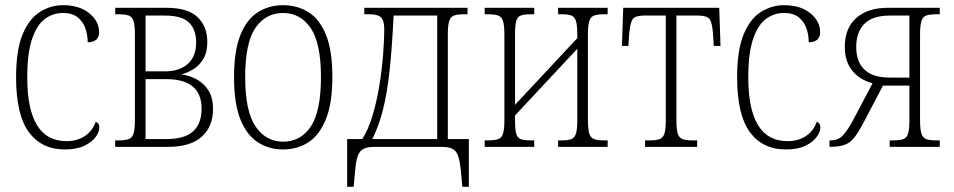

<svg xmlns="http://www.w3.org/2000/svg" viewBox="-20 -566 3675 740"><path d="M230 10Q140 10 91 -57Q42 -124 42 -268Q42 -374 67.5 -434.5Q93 -495 134.5 -520.5Q176 -546 223 -546Q286 -546 324 -515Q362 -484 362 -442Q362 -404 318 -403Q318 -431 309 -457Q300 -483 279 -499.5Q258 -516 223 -516Q184 -516 153 -493Q122 -470 103.5 -415.5Q85 -361 85 -268Q85 -22 236 -22Q278 -22 307.5 -42Q337 -62 349 -97Q363 -91 363 -75Q363 -58 348.5 -38Q334 -18 304.5 -4Q275 10 230 10Z M424 0V-25H438Q463 -25 476.5 -30Q490 -35 495 -52Q500 -69 500 -104V-432Q500 -467 495 -484Q490 -501 476.5 -506Q463 -511 438 -511H424V-536H621Q704 -536 741.5 -500Q779 -464 779 -404Q779 -364 763.5 -338.5Q748 -313 725 -299Q702 -285 681 -280V-279Q710 -275 737.5 -260.5Q765 -246 783 -218Q801 -190 801 -146Q801 -78 757.5 -39Q714 0 628 0ZM541 -291H616Q671 -291 703.5 -319.5Q736 -348 736 -402Q736 -452 708.5 -479Q681 -506 616 -506H541ZM541 -30H621Q692 -30 724.5 -60Q757 -90 757 -147Q757 -261 621 -261H541Z M1071 10Q1017 10 974 -17.5Q931 -45 906.5 -106Q882 -167 882 -269Q882 -370 906.5 -431Q931 -492 974 -519Q1017 -546 1071 -546Q1126 -546 1169 -519Q1212 -492 1236.5 -431.5Q1261 -371 1261 -269Q1261 -168 1236 -106.5Q1211 -45 1168.5 -17.5Q1126 10 1071 10ZM1071 -20Q1139 -20 1178 -78.5Q1217 -137 1217 -269Q1217 -401 1177 -458.5Q1137 -516 1071 -516Q1004 -516 964.5 -458.5Q925 -401 925 -269Q925 -137 965 -78.5Q1005 -20 1071 -20Z M1318 154V-30H1376Q1399 -65 1415.5 -119.5Q1432 -174 1442 -236Q1452 -298 1456.5 -355Q1461 -412 1461 -452Q1461 -487 1448.5 -499Q1436 -511 1405 -511H1384V-536H1782V-511H1767Q1743 -511 1729.5 -506Q1716 -501 1711 -484Q1706 -467 1706 -432V-30H1787V154H1762L1756 90Q1752 53 1745 33.5Q1738 14 1722.5 7Q1707 0 1680 0H1425Q1398 0 1382.5 7Q1367 14 1359.5 33.5Q1352 53 1349 90L1343 154ZM1415 -30H1665V-506H1497Q1491 -381 1481.5 -293.5Q1472 -206 1456 -143Q1440 -80 1415 -30Z M1848 0V-25H1862Q1887 -25 1900.5 -30Q1914 -35 1919 -52Q1924 -69 1924 -104V-432Q1924 -467 1919 -484Q1914 -501 1900.5 -506Q1887 -511 1862 -511H1848V-536H2039V-511H2024Q2000 -511 1987 -506Q1974 -501 1969.5 -484.5Q1965 -468 1965 -433V-162L2205 -419V-433Q2205 -468 2200 -484.5Q2195 -501 2182.5 -506Q2170 -511 2146 -511H2131V-536H2322V-511H2307Q2283 -511 2269.5 -506Q2256 -501 2251 -484Q2246 -467 2246 -432V-104Q2246 -69 2251 -52Q2256 -35 2269.5 -30Q2283 -25 2307 -25H2322V0H2131V-25H2146Q2170 -25 2182.5 -30Q2195 -35 2200 -51.5Q2205 -68 2205 -103V-378L1965 -121V-103Q1965 -68 1969.5 -51.5Q1974 -35 1986.5 -30Q1999 -25 2024 -25H2039V0Z M2466 0V-25H2484Q2509 -25 2522.5 -30Q2536 -35 2541 -51.5Q2546 -68 2546 -103V-506H2463Q2430 -506 2419.5 -493.5Q2409 -481 2405 -435L2402 -389H2377L2382 -536H2752L2757 -389H2731L2728 -435Q2725 -481 2714 -493.5Q2703 -506 2670 -506H2587V-103Q2587 -68 2592 -51.5Q2597 -35 2610.5 -30Q2624 -25 2649 -25H2667V0Z M3009 10Q2919 10 2870 -57Q2821 -124 2821 -268Q2821 -374 2846.5 -434.5Q2872 -495 2913.5 -520.5Q2955 -546 3002 -546Q3065 -546 3103 -515Q3141 -484 3141 -442Q3141 -404 3097 -403Q3097 -431 3088 -457Q3079 -483 3058 -499.5Q3037 -516 3002 -516Q2963 -516 2932 -493Q2901 -470 2882.5 -415.5Q2864 -361 2864 -268Q2864 -22 3015 -22Q3057 -22 3086.5 -42Q3116 -62 3128 -97Q3142 -91 3142 -75Q3142 -58 3127.5 -38Q3113 -18 3083.5 -4Q3054 10 3009 10Z M3177 0V-25H3182Q3210 -25 3228 -43.5Q3246 -62 3269 -105L3343 -245Q3292 -259 3264 -294.5Q3236 -330 3236 -385Q3236 -458 3280.5 -497Q3325 -536 3403 -536H3602V-511H3588Q3563 -511 3549.5 -506Q3536 -501 3531 -484Q3526 -467 3526 -432V-104Q3526 -69 3531 -52Q3536 -35 3549.5 -30Q3563 -25 3588 -25H3602V0H3409V-25H3424Q3449 -25 3462 -30Q3475 -35 3480 -51.5Q3485 -68 3485 -103V-236H3383L3307 -91Q3288 -55 3272 -35Q3256 -15 3234.5 -7.5Q3213 0 3177 0ZM3409 -267H3485V-506H3409Q3344 -506 3312 -474.5Q3280 -443 3280 -385Q3280 -328 3312 -297.5Q3344 -267 3409 -267Z"/></svg>

Font: Noto Serif Condensed ExtraLight
Style: Regular
Weight: 200
Width: 3
Designer: Monotype Design Team
Foundry: Monotype Imaging Inc.
Version: Version 2.013; ttfautohint (v1.8.4.7-5d5b)